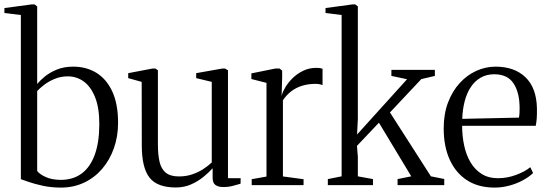

<svg xmlns="http://www.w3.org/2000/svg" viewBox="-27 -839 2476 870"><path d="M-7 -780V-802.5L116 -819H130L141.5 -809.5V-458.5Q153 -473 175.2 -491.5Q197.5 -510 230 -523.5Q262.5 -537 305 -537Q364.5 -537 410.2 -508.8Q456 -480.5 482 -424Q508 -367.5 508 -283Q508 -220.5 489 -167Q470 -113.5 435.5 -73.5Q401 -33.5 353.5 -11.2Q306 11 250 11Q204 11 165.8 2.5Q127.5 -6 101.5 -15.2Q75.5 -24.5 67.5 -27V-771ZM280.5 -493Q248 -493 220.5 -481.5Q193 -470 173 -454.5Q153 -439 141.5 -426.5V-64.5Q151 -50.5 179.5 -37.2Q208 -24 248.5 -24Q304 -24 342.8 -52.5Q381.5 -81 402 -136.8Q422.5 -192.5 423 -273Q423.5 -349 404.2 -397.5Q385 -446 352.8 -469.5Q320.5 -493 280.5 -493Z M984 8.5Q962 8.5 949.2 -0.8Q936.5 -10 936.5 -33V-76.5Q920 -58 895.2 -37.8Q870.5 -17.5 839 -3.5Q807.5 10.5 769.5 10.5Q685.5 10.5 650.5 -34.2Q615.5 -79 615.5 -179.5L615 -468L554 -485V-507.5L664.5 -528.5H677L688.5 -520.5V-186Q688.5 -138.5 696 -106Q703.5 -73.5 724.2 -56.5Q745 -39.5 784 -39.5Q816.5 -39.5 844.2 -49Q872 -58.5 894.2 -73Q916.5 -87.5 932.5 -103V-468L862 -485V-507.5L980.5 -528.5H992.5L1006 -520.5V-31.5H1063.5L1063 -6.5Q1047 -2 1028 3.2Q1009 8.5 984 8.5Z M1113.5 0V-27L1180.5 -39V-463.5L1112 -481V-506.5L1221 -528.5H1240L1251.5 -519V-487.5L1249 -403.5L1250.5 -409.5Q1254.5 -424.5 1267 -445.2Q1279.5 -466 1299.5 -485.5Q1319.5 -505 1346.5 -518.2Q1373.5 -531.5 1406 -531.5Q1417 -531.5 1423.8 -530.2Q1430.5 -529 1434.5 -527.5V-453Q1431 -455 1422.8 -457Q1414.5 -459 1403 -459Q1369 -459 1341.2 -450.2Q1313.5 -441.5 1292 -424.8Q1270.5 -408 1255 -384.5V-39.5L1348.5 -27V0Z M1458.5 0V-27.5L1521 -40V-771L1448 -780V-802.5L1569.5 -819H1583L1594.5 -810V-301L1591 -229.5L1817.5 -480L1746.5 -495V-522.5H1943.5V-495L1882 -480.5L1740 -329.5L1925.5 -40L1986 -28V0H1774.5V-27.5L1836.5 -40L1690 -283L1590.5 -178L1594.5 -128V-40L1663 -27.5V0Z M2214 11Q2140.5 11 2089.2 -22.2Q2038 -55.5 2010.8 -115.5Q1983.5 -175.5 1983.5 -257Q1983.5 -323 2003.2 -374.8Q2023 -426.5 2056.2 -462.8Q2089.5 -499 2131.5 -518Q2173.5 -537 2218.5 -537Q2304 -537 2354 -489Q2404 -441 2406 -348.5Q2406.5 -319.5 2405 -301.2Q2403.5 -283 2400.5 -269H2067Q2067 -223.5 2076 -180.8Q2085 -138 2104.5 -104.5Q2124 -71 2155 -51.2Q2186 -31.5 2229.5 -31.5Q2272.5 -31.5 2313 -47Q2353.5 -62.5 2376 -81.5L2388.5 -55Q2370 -37 2342.2 -22Q2314.5 -7 2281.2 2Q2248 11 2214 11ZM2067.5 -300.5 2324.5 -306Q2326.5 -316 2327 -327.5Q2327.5 -339 2327.5 -349Q2327.5 -419 2300.2 -460.8Q2273 -502.5 2212.5 -502.5Q2177.5 -502.5 2150.8 -487Q2124 -471.5 2106 -444Q2088 -416.5 2078.5 -379.8Q2069 -343 2067.5 -300.5Z"/></svg>

Font: Merriweather 96pt Light
Style: Regular
Weight: 300
Version: Version 2.100